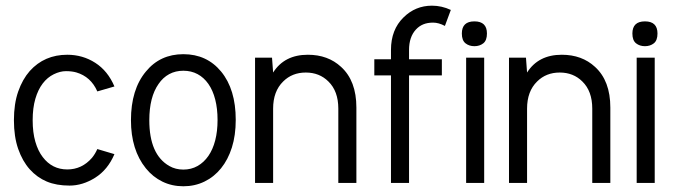

<svg xmlns="http://www.w3.org/2000/svg" viewBox="-20 -648 2388 680"><path d="M385.3 -102.1Q361.8 -46.9 317.4 -18.8Q272.9 9.3 226.3 9.3Q179.7 9.3 145.5 -5.1Q111.3 -19.5 85.4 -48.3Q59.6 -77.1 44.4 -120.6Q29.3 -164.1 29.3 -222.2Q29.3 -280.3 44.4 -323.7Q59.6 -367.2 85.4 -396.5Q137.2 -454.1 218.3 -454.1Q272.9 -454.1 317.4 -425.5Q361.8 -397 385.3 -341.8L324.7 -324.2Q301.8 -376.5 250 -391.6Q234.4 -396 213.6 -396Q192.9 -396 170.4 -385Q147.9 -374 131.3 -352.3Q114.7 -330.6 105.2 -298.1Q95.7 -265.6 95.7 -222.2Q95.7 -178.7 105.2 -146Q114.7 -113.3 131.3 -91.8Q164.6 -47.9 218.3 -47.9Q270 -47.9 305.7 -88.9Q316.9 -102.5 324.7 -120.1Z M814.9 -223.6Q814.9 -168.9 801.3 -125.7Q787.6 -82.5 762.9 -52Q738.3 -21.5 704.1 -4.9Q669.9 11.7 629.4 11.7Q588.9 11.7 554.9 -4.9Q521 -21.5 496.6 -51.8Q443.8 -117.2 443.8 -222.2Q443.8 -331.1 496.6 -394.5Q546.9 -456.1 629.4 -456.1Q712.4 -456.1 763.2 -394.5Q814.9 -331.5 814.9 -223.6ZM541.5 -350.6Q508.8 -304.2 508.8 -222.2Q508.8 -100.6 579.6 -60.1Q601.6 -47.4 629.4 -47.4Q657.2 -47.4 679.7 -60.1Q702.1 -72.8 718 -95.7Q733.9 -118.7 742.2 -150.9Q750.5 -183.1 750.5 -223.1Q750.5 -263.2 742.2 -295.7Q733.9 -328.1 718 -350.8Q702.1 -373.5 679.7 -385.5Q657.2 -397.5 629.4 -397.5Q601.6 -397.5 579.3 -385.5Q557.1 -373.5 541.5 -350.6Z M947.3 -391.1Q987.3 -454.1 1070.3 -454.1Q1141.6 -454.1 1188 -411.1Q1242.2 -361.8 1242.2 -267.1V0H1178.2V-263.2Q1178.2 -325.2 1143.1 -359.4Q1111.3 -391.1 1063 -391.1Q1014.6 -391.1 982.9 -359.4Q947.3 -324.7 947.3 -263.2V0H883.3V-443.8H943.4Z M1576.7 -612.8 1555.7 -556.2Q1533.7 -567.9 1513.9 -567.9Q1494.1 -567.9 1479.2 -561.8Q1464.4 -555.7 1453.1 -543.5Q1428.7 -517.1 1428.7 -471.2V-438H1544.9V-380.9H1428.7V0H1364.7V-380.9H1305.7V-438H1364.7V-471.2Q1364.7 -543 1409.2 -586.4Q1451.2 -627.9 1509.8 -627.9Q1544.4 -627.9 1576.7 -612.8Z M1704.6 -529.3Q1704.6 -504.9 1691.7 -494.6Q1678.7 -484.4 1660.2 -484.4Q1641.6 -484.4 1628.7 -494.6Q1615.7 -504.9 1615.7 -529.3Q1615.7 -572.3 1660.2 -572.3Q1704.6 -572.3 1704.6 -529.3ZM1694.8 0H1630.9V-443.8H1694.8Z M1846.7 -391.1Q1886.7 -454.1 1969.7 -454.1Q2041 -454.1 2087.4 -411.1Q2141.6 -361.8 2141.6 -267.1V0H2077.6V-263.2Q2077.6 -325.2 2042.5 -359.4Q2010.7 -391.1 1962.4 -391.1Q1914.1 -391.1 1882.3 -359.4Q1846.7 -324.7 1846.7 -263.2V0H1782.7V-443.8H1842.8Z M2308.6 -529.3Q2308.6 -504.9 2295.7 -494.6Q2282.7 -484.4 2264.2 -484.4Q2245.6 -484.4 2232.7 -494.6Q2219.7 -504.9 2219.7 -529.3Q2219.7 -572.3 2264.2 -572.3Q2308.6 -572.3 2308.6 -529.3ZM2298.8 0H2234.9V-443.8H2298.8Z"/></svg>

Font: Meera
Style: Regular
Weight: 400
Designer: Hussain KH and Suresh P for Swathanthra Malayalam Computing (SMC)
Version: 7.0.0+20160512